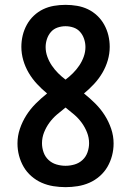

<svg xmlns="http://www.w3.org/2000/svg" viewBox="-20 -763 540 791"><path d="M250 8Q225 8 200 4Q175 0 152 -10Q129 -20 109.5 -37Q90 -54 77.5 -75.5Q65 -97 58.5 -121.5Q52 -146 52 -172Q52 -203 62 -232.5Q72 -262 88.5 -288Q105 -314 127 -336Q149 -358 174 -378Q152 -396 132.5 -417Q113 -438 98.5 -462.5Q84 -487 76 -514.5Q68 -542 68 -570Q68 -594 73.5 -617Q79 -640 90.5 -661Q102 -682 119.5 -698.5Q137 -715 158 -725Q179 -735 202.5 -739Q226 -743 250 -743Q274 -743 297.5 -739Q321 -735 342 -725Q363 -715 380.5 -698.5Q398 -682 409.5 -661Q421 -640 426.5 -617Q432 -594 432 -570Q432 -542 424 -514.5Q416 -487 401.5 -462.5Q387 -438 367.5 -417Q348 -396 326 -378Q351 -358 373 -336Q395 -314 411.5 -288Q428 -262 438 -232.5Q448 -203 448 -172Q448 -146 441.5 -121.5Q435 -97 422.5 -75.5Q410 -54 390.5 -37Q371 -20 348 -10Q325 0 300 4Q275 8 250 8ZM250 -435Q266 -447 280.5 -461.5Q295 -476 306.5 -493Q318 -510 325 -529.5Q332 -549 332 -569Q332 -586 326.5 -602.5Q321 -619 310 -631.5Q299 -644 283 -649.5Q267 -655 250 -655Q233 -655 217 -649.5Q201 -644 190 -631.5Q179 -619 173.5 -602.5Q168 -586 168 -569Q168 -549 175 -529.5Q182 -510 193.5 -493Q205 -476 219.5 -461.5Q234 -447 250 -435ZM250 -80Q269 -80 287.5 -85.5Q306 -91 320 -104Q334 -117 340.5 -135.5Q347 -154 347 -173Q347 -196 338.5 -217.5Q330 -239 316.5 -257.5Q303 -276 285.5 -291Q268 -306 250 -320Q232 -306 214.5 -291Q197 -276 183.5 -257.5Q170 -239 161.5 -217.5Q153 -196 153 -173Q153 -154 159.5 -135.5Q166 -117 180 -104Q194 -91 212.5 -85.5Q231 -80 250 -80Z"/></svg>

Font: Iosevka Custom Semibold
Style: Regular
Weight: 600
Designer: Belleve Invis
Foundry: Belleve Invis
Version: Version 27.0.2; ttfautohint (v1.8.4)